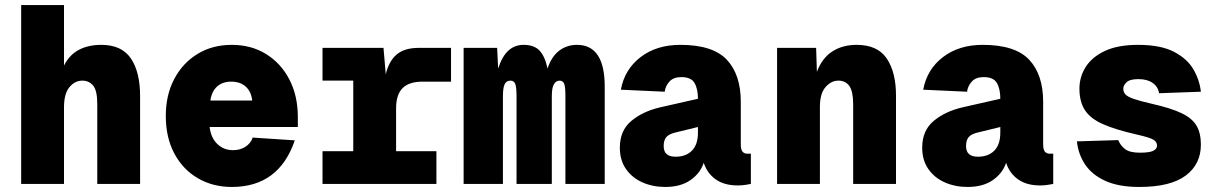

<svg xmlns="http://www.w3.org/2000/svg" viewBox="-20 -730 4840 762"><path d="M64 0V-710H234V-470Q256 -513 293.5 -532.5Q331 -552 382 -552Q463 -552 499.5 -498Q536 -444 536 -349V0H366V-318Q366 -371 349.5 -390.5Q333 -410 307 -410Q277 -410 255.5 -384Q234 -358 234 -304V0Z M900 12Q825 12 765.5 -22.5Q706 -57 672 -120.5Q638 -184 638 -270Q638 -353 671.5 -416.5Q705 -480 764 -516Q823 -552 900 -552Q977 -552 1036 -515.5Q1095 -479 1128.5 -414.5Q1162 -350 1162 -266V-226H812Q817 -183 842.5 -158.5Q868 -134 905 -134Q933 -134 954 -147.5Q975 -161 983 -184L1150 -173Q1087 12 900 12ZM815 -331H981Q977 -367 955 -386.5Q933 -406 898 -406Q863 -406 841.5 -386.5Q820 -367 815 -331Z M1260 0V-130H1382V-410H1260V-540H1502L1511 -435Q1523 -487 1554 -513.5Q1585 -540 1642 -540H1770V-406H1658Q1603 -406 1577.5 -380Q1552 -354 1552 -300V-130H1712V0Z M1820 0V-540H1953L1957 -458Q1973 -507 1998 -529.5Q2023 -552 2058 -552Q2100 -552 2121.5 -529Q2143 -506 2153 -458Q2169 -506 2199.5 -529Q2230 -552 2270 -552Q2380 -552 2380 -386V0H2224V-348Q2224 -388 2218.5 -399Q2213 -410 2201 -410Q2187 -410 2178.5 -396Q2170 -382 2170 -348V0H2030V-348Q2030 -386 2024.5 -398Q2019 -410 2006 -410Q1990 -410 1983 -396Q1976 -382 1976 -348V0Z M2620 12Q2571 12 2530 -6Q2489 -24 2464.5 -59Q2440 -94 2440 -144Q2440 -212 2485.5 -250Q2531 -288 2600 -304L2750 -338Q2750 -377 2736.5 -400.5Q2723 -424 2684 -424Q2653 -424 2637 -406.5Q2621 -389 2618 -366L2444 -374Q2459 -455 2522.5 -503.5Q2586 -552 2680 -552Q2809 -552 2864.5 -493Q2920 -434 2920 -326V-158Q2920 -136 2927 -128Q2934 -120 2946 -120H2960V0Q2954 1 2939.5 3.5Q2925 6 2908 6Q2854 6 2820 -18.5Q2786 -43 2773 -84Q2759 -42 2720 -15Q2681 12 2620 12ZM2661 -108Q2702 -108 2726 -132Q2750 -156 2750 -204V-226L2660 -204Q2635 -198 2624.5 -186Q2614 -174 2614 -150Q2614 -108 2661 -108Z M3064 0V-540H3219L3222 -445Q3243 -500 3283.5 -526Q3324 -552 3380 -552Q3463 -552 3499.5 -497.5Q3536 -443 3536 -351V0H3366V-316Q3366 -367 3351 -388.5Q3336 -410 3307 -410Q3279 -410 3256.5 -384.5Q3234 -359 3234 -306V0Z M3820 12Q3771 12 3730 -6Q3689 -24 3664.5 -59Q3640 -94 3640 -144Q3640 -212 3685.5 -250Q3731 -288 3800 -304L3950 -338Q3950 -377 3936.5 -400.5Q3923 -424 3884 -424Q3853 -424 3837 -406.5Q3821 -389 3818 -366L3644 -374Q3659 -455 3722.5 -503.5Q3786 -552 3880 -552Q4009 -552 4064.5 -493Q4120 -434 4120 -326V-158Q4120 -136 4127 -128Q4134 -120 4146 -120H4160V0Q4154 1 4139.5 3.5Q4125 6 4108 6Q4054 6 4020 -18.5Q3986 -43 3973 -84Q3959 -42 3920 -15Q3881 12 3820 12ZM3861 -108Q3902 -108 3926 -132Q3950 -156 3950 -204V-226L3860 -204Q3835 -198 3824.5 -186Q3814 -174 3814 -150Q3814 -108 3861 -108Z M4502 12Q4419 12 4366 -12.5Q4313 -37 4286 -78Q4259 -119 4254 -169L4418 -174Q4427 -152 4445.5 -138Q4464 -124 4504 -124Q4542 -124 4557 -131.5Q4572 -139 4572 -152Q4572 -166 4558.5 -175Q4545 -184 4492 -196Q4408 -215 4358 -237Q4308 -259 4286 -292.5Q4264 -326 4264 -378Q4264 -425 4289 -464.5Q4314 -504 4365.5 -528Q4417 -552 4496 -552Q4586 -552 4639 -524.5Q4692 -497 4716.5 -454.5Q4741 -412 4746 -366L4580 -360Q4576 -386 4554.5 -401Q4533 -416 4498 -416Q4464 -416 4451 -403.5Q4438 -391 4438 -378Q4438 -365 4446.5 -355.5Q4455 -346 4479.5 -337.5Q4504 -329 4552 -318Q4627 -301 4669 -281Q4711 -261 4728.5 -231.5Q4746 -202 4746 -156Q4746 -78 4685.5 -33Q4625 12 4502 12Z"/></svg>

Font: Geist Mono UltraBlack
Style: Regular
Weight: 900
Monospace: yes
Designer: Basement.studio, Andrés Briganti, Mateo Zaragoza
Foundry: Basement.studio, Vercel, Andrés Briganti, Guido Ferreyra, Mateo Zaragoza
Version: Version 1.400; ttfautohint (v1.8.4.7-5d5b)